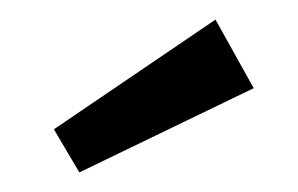

<svg xmlns="http://www.w3.org/2000/svg" viewBox="-20 -815 304 196"><path d="M200 -795 239 -725 61 -639 35 -683Z"/></svg>

Font: Fira Sans Extra Condensed
Style: Regular
Weight: 400
Width: 1
Designer: Carrois Corporate & Edenspiekermann AG
Foundry: Carrois Corporate GbR & Edenspiekermann AG
Version: Version 4.203